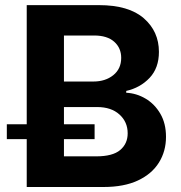

<svg xmlns="http://www.w3.org/2000/svg" viewBox="-20 -748 723 768"><path d="M86.9 0V-727.5H375.5Q495.1 -727.5 555.4 -674.8Q615.7 -622.1 615.7 -540.5Q615.7 -476.1 578.4 -436.5Q541 -397 484.9 -384.3V-377Q525.9 -375 562.3 -353.5Q598.6 -332 621.3 -293.2Q644 -254.4 644 -200.7Q644 -143.1 615.7 -97.7Q587.4 -52.2 531.7 -26.1Q476.1 0 394 0ZM235.8 -122.6H364.7Q430.7 -122.6 460.7 -147.9Q490.7 -173.3 490.7 -214.8Q490.7 -260.3 457.8 -290Q424.8 -319.8 368.7 -319.8H235.8ZM235.8 -421.9H353.5Q401.4 -421.9 433.1 -447.3Q464.8 -472.7 464.8 -516.6Q464.8 -556.2 436.8 -581.1Q408.7 -606 356.4 -606H235.8ZM7.3 -191.4V-251H358.4V-191.4Z"/></svg>

Font: Inter-Bold
Style: Bold
Weight: 700
Designer: Rasmus Andersson
Foundry: rsms
Version: Version 4.000;git-a52131595